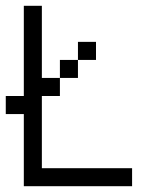

<svg xmlns="http://www.w3.org/2000/svg" viewBox="-20 -645 540 665"><path d="M437.5 0V-62.5H125Q125 -62.5 125 -312.5H187.5V-375H125Q125 -375 125 -625H62.5V-312.5H0V-250H62.5Q62.5 -250 62.5 0ZM312.5 -437.5V-500H250V-437.5H187.5V-375H250V-437.5Z"/></svg>

Font: BFUnifontExMono
Style: Regular
Weight: 500
Version: Version 15.0.06